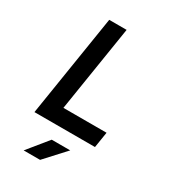

<svg xmlns="http://www.w3.org/2000/svg" viewBox="-230 -842 1059 1195"><g transform="rotate(30 300.0 -245.0)"><path d="M77 0H512L530 -113H220L318 -730H193ZM138 240H256L389 95H256Z"/></g></svg>

Font: JetBrains Mono
Style: Bold Italic
Weight: 558
Italic angle: -9°
Monospace: yes
Designer: Philipp Nurullin, Konstantin Bulenkov
Foundry: JetBrains
Version: Version 2.305